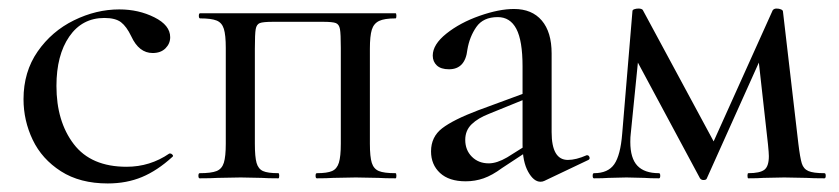

<svg xmlns="http://www.w3.org/2000/svg" viewBox="-20 -417 1961 449"><path d="M35 -185Q35 -249 68 -296.5Q101 -344 153 -369.5Q205 -395 259 -395Q304 -395 341 -376.5Q378 -358 378 -330Q378 -315 367 -304Q356 -293 337 -293Q305 -293 287 -332Q276 -355 263 -365Q250 -375 224 -375Q172 -375 142 -331.5Q112 -288 112 -216Q112 -133 152.5 -80Q193 -27 276 -27Q331 -27 376 -58H378Q381 -58 383.5 -55Q386 -52 383 -50Q348 -18 312 -3Q276 12 232 12Q167 12 122.5 -16.5Q78 -45 56.5 -90Q35 -135 35 -185Z M905 0Q879 0 865 -1L812 -2L759 -1Q745 0 721 0Q718 0 718 -6Q718 -12 721 -12Q745 -12 756.5 -17Q768 -22 772.5 -36.5Q777 -51 777 -81V-305Q777 -338 775 -349Q773 -360 765.5 -363Q758 -366 735 -366H619Q595 -366 587.5 -363Q580 -360 578 -349Q576 -338 576 -303V-81Q576 -50 580 -36Q584 -22 595 -17Q606 -12 631 -12Q633 -12 633 -6Q633 0 631 0Q606 0 592 -1L543 -2L489 -1Q474 0 447 0Q444 0 444 -6Q444 -12 447 -12Q474 -12 486.5 -17Q499 -22 503.5 -36.5Q508 -51 508 -81V-305Q508 -335 503.5 -349.5Q499 -364 486.5 -369Q474 -374 448 -374Q445 -374 445 -380Q445 -386 448 -386H905Q907 -386 907 -380Q907 -374 905 -374Q879 -374 866.5 -368Q854 -362 849.5 -347.5Q845 -333 845 -303V-81Q845 -50 849.5 -36Q854 -22 866 -17Q878 -12 905 -12Q907 -12 907 -6Q907 0 905 0Z M1244 8Q1228 8 1215 -15.5Q1202 -39 1202 -79V-262Q1202 -322 1187.5 -349.5Q1173 -377 1144 -377Q1110 -377 1094 -354Q1078 -331 1073 -301Q1068 -255 1030 -255Q1011 -255 1001.5 -264Q992 -273 992 -287Q992 -313 1024 -338.5Q1056 -364 1101.5 -380Q1147 -396 1182 -396Q1224 -396 1247 -369Q1270 -342 1270 -292V-108Q1270 -43 1308 -43Q1327 -43 1352 -54H1353Q1357 -54 1358.5 -49.5Q1360 -45 1356 -43L1253 6Q1249 8 1244 8ZM988 -63Q988 -97 1014 -117Q1040 -137 1098 -159L1212 -201L1215 -188L1124 -151Q1098 -141 1083 -126.5Q1068 -112 1068 -90Q1068 -66 1083.5 -50.5Q1099 -35 1123 -35Q1142 -35 1166 -49L1225 -86L1227 -72L1154 -24Q1131 -7 1111 0Q1091 7 1069 7Q1030 7 1009 -12.5Q988 -32 988 -63Z M1908 0Q1881 0 1866 -1L1814 -2L1765 -1Q1753 0 1730 0Q1728 0 1728 -6Q1728 -12 1730 -12Q1757 -12 1767.5 -20Q1778 -28 1778 -52Q1778 -59 1776 -79L1752 -294L1788 -345L1633 0Q1632 4 1625 4Q1620 4 1617 0L1464 -285L1477 -323L1455 -104Q1454 -97 1454 -85Q1454 -47 1470.5 -29.5Q1487 -12 1521 -12Q1524 -12 1524 -6Q1524 0 1521 0Q1499 0 1487 -1L1445 -2L1403 -1Q1391 0 1369 0Q1366 0 1366 -6Q1366 -12 1369 -12Q1402 -12 1416.5 -33Q1431 -54 1435 -104L1459 -391Q1459 -394 1463.5 -395.5Q1468 -397 1473 -397Q1480 -397 1483 -394L1655 -75L1637 -60L1787 -393Q1790 -397 1796 -397Q1802 -397 1806.5 -395Q1811 -393 1811 -390L1847 -81Q1851 -48 1855 -35Q1859 -22 1870.5 -17Q1882 -12 1908 -12Q1911 -12 1911 -6Q1911 0 1908 0Z"/></svg>

Font: Cormorant Garamond Medium
Style: Regular
Weight: 500
Designer: Christian Thalmann (Catharsis Fonts)
Foundry: Catharsis Fonts
Version: Version 4.000